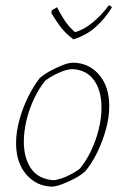

<svg xmlns="http://www.w3.org/2000/svg" viewBox="-20 -691 468 717"><path d="M175 6Q117 5 78.5 -39Q40 -83 40 -157Q40 -197 52 -241.5Q64 -286 84 -327Q104 -368 128 -399Q144 -413 167.5 -426Q191 -439 214.5 -448Q238 -457 253 -457Q312 -456 350 -412Q388 -368 388 -294Q388 -254 376 -209.5Q364 -165 344 -123.5Q324 -82 299 -52Q284 -38 260 -25Q236 -12 213 -3.5Q190 5 175 6ZM180 -18Q200 -20 227 -31.5Q254 -43 278 -61Q302 -90 320.5 -129Q339 -168 349 -209.5Q359 -251 359 -289Q359 -352 331.5 -391Q304 -430 250 -433Q229 -432 201.5 -420Q174 -408 150 -391Q126 -362 107.5 -323Q89 -284 79 -242Q69 -200 69 -162Q69 -100 96.5 -61Q124 -22 180 -18ZM254 -544Q224 -567 205.5 -591.5Q187 -616 172 -642L173 -652L193 -664Q205 -640 221 -615.5Q237 -591 260 -571Q292 -579 326.5 -607.5Q361 -636 386 -671Q388 -671 392.5 -668.5Q397 -666 398 -663Q370 -619 336 -589Q302 -559 254 -544Z"/></svg>

Font: Labrada ExtraLight
Style: Italic
Weight: 200
Italic angle: -7°
Designer: Mercedes Jáuregui
Foundry: Omnibus-Type Team
Version: Version 1.000; ttfautohint (v1.8.4.7-5d5b)